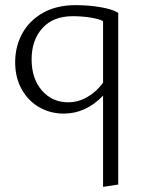

<svg xmlns="http://www.w3.org/2000/svg" viewBox="-20 -438 561 747"><path d="M440 -388V280L381 289V-66Q314 4 228 4Q176 4 133 -20.5Q90 -45 64.5 -90.5Q39 -136 39 -196Q39 -257 66.5 -307.5Q94 -358 147 -388Q200 -418 274 -418Q325 -418 371.5 -410Q418 -402 440 -388ZM381 -116V-356Q363 -365 330 -370Q297 -375 263 -375Q187 -375 145 -328.5Q103 -282 103 -207Q103 -132 143 -86Q183 -40 245 -40Q284 -40 319 -60Q354 -80 381 -116Z"/></svg>

Font: Isabella Sans
Style: Regular
Weight: 400
Designer: Original fonts by Christian Thalmann (Catharsis Fonts), Modifications by Cristiano Sobral
Version: Version 0.002;July 12, 2020;FontCreator 13.0.0.2655 64-bit; 